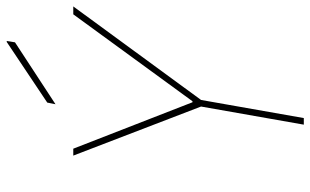

<svg xmlns="http://www.w3.org/2000/svg" viewBox="-200 -742 942 583"><g transform="rotate(-90 271.5 -451.0)"><path d="M184 0 239 -312 90 -700H111L252 -338H255L519 -700H543L259 -312L204 0ZM246 -754 251 -779 435 -902H438L434 -877Z"/></g></svg>

Font: DM Sans 36pt Thin
Style: Italic
Weight: 250
Italic angle: -10°
Designer: Colophon Foundry, Jonny Pinhorn
Foundry: Colophon Foundry
Version: Version 4.004;gftools[0.9.30]